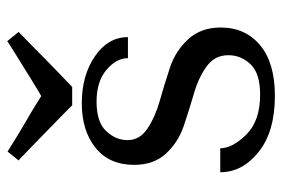

<svg xmlns="http://www.w3.org/2000/svg" viewBox="-142 -610 765 520"><g transform="rotate(-90 240.0 -350.5)"><path d="M399 -386H342Q342 -417 310.5 -444Q279 -471 224 -471Q169 -471 144.5 -445Q120 -419 120 -387Q120 -354 151.5 -333Q183 -312 227.5 -299.5Q272 -287 317 -272Q362 -257 393.5 -222.5Q425 -188 425 -135Q425 -68 377 -28Q329 12 240 12Q143 12 88 -32Q33 -76 33 -136H98Q98 -103 135 -65.5Q172 -28 243 -28Q301 -28 325.5 -54Q350 -80 350 -114Q350 -151 319.5 -173Q289 -195 245.5 -207.5Q202 -220 158 -235Q114 -250 83.5 -283Q53 -316 53 -369Q53 -437 99.5 -474Q146 -511 220 -511Q295 -511 347 -475.5Q399 -440 399 -386ZM239 -621Q239 -620 276.5 -643Q314 -666 351.5 -689.5Q389 -713 388 -713L413 -682L376 -646Q339 -609 300.5 -572Q262 -535 264 -537H214Q215 -537 177.5 -573.5Q140 -610 102.5 -646.5Q65 -683 65 -682L89 -712L126 -689Q164 -666 202 -644Z"/></g></svg>

Font: Tenor Sans
Style: Regular
Weight: 400
Designer: Denis Masharov
Foundry: Denis Masharov
Version: Version 1.1